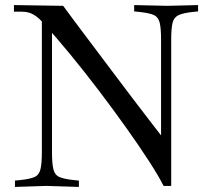

<svg xmlns="http://www.w3.org/2000/svg" viewBox="-20 -733 821 757"><path d="M625 0Q606 -38 567.5 -97.5Q529 -157 478.5 -228Q428 -299 371.5 -373.5Q315 -448 257.5 -518Q200 -588 149 -644Q136 -659 123 -668.5Q110 -678 96 -682.5Q82 -687 65 -687H35V-713L229 -710Q243 -691 273 -650.5Q303 -610 342.5 -558Q382 -506 424.5 -449Q467 -392 507.5 -339Q548 -286 580 -244.5Q612 -203 629 -181L615 -156V-577Q615 -622 609.5 -644Q604 -666 586 -674Q568 -682 529 -686L509 -688V-713L639 -710L761 -713V-688L741 -686Q703 -682 684.5 -673.5Q666 -665 660.5 -643.5Q655 -622 655 -577V0ZM39 4V-21L59 -23Q98 -27 116 -35Q134 -43 139.5 -65.5Q145 -88 145 -133V-659L185 -658V-133Q185 -88 190.5 -65.5Q196 -43 214.5 -35Q233 -27 271 -23L291 -21V4L163 0Z"/></svg>

Font: Baskervville SC
Style: Regular
Weight: 400
Designer: Alexis Faudot, Rémi Forte, Morgane Pierson, Rafael Ribas, Tanguy Vanlaeys, Rosalie Wagner, Thomas Huot-Marchand
Foundry: ANRT
Version: Version 1.100